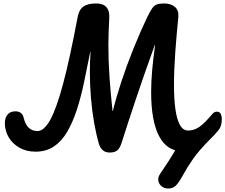

<svg xmlns="http://www.w3.org/2000/svg" viewBox="-20 -868 1301 1109"><path d="M614 13Q589 13 574 0Q559 -13 552 -35Q536 -89 524 -157Q512 -225 505.5 -300.5Q499 -376 499 -452Q499 -481 500 -510Q501 -539 503 -567H501Q483 -476 465 -390.5Q447 -305 423.5 -233Q400 -161 368 -106.5Q336 -52 291.5 -22Q247 8 185 8Q132 8 92 -15Q52 -38 30 -75.5Q8 -113 8 -157Q8 -187 23.5 -206Q39 -225 69 -225Q108 -225 117 -187Q135 -111 197 -111Q234 -111 270 -175.5Q306 -240 344.5 -384Q383 -528 428 -767Q436 -812 461.5 -830Q487 -848 535 -848Q617 -848 611 -761Q609 -723 607.5 -684.5Q606 -646 606 -607Q606 -517 612.5 -423Q619 -329 630 -227H632Q650 -302 680.5 -395Q711 -488 750 -585Q789 -682 830 -768Q846 -801 858 -818.5Q870 -836 885.5 -842Q901 -848 927 -848Q968 -848 991 -827.5Q1014 -807 1010 -769Q1000 -671 992.5 -568Q985 -465 985 -376Q985 -301 992.5 -242Q1000 -183 1018 -148.5Q1036 -114 1067 -114Q1100 -114 1130 -134Q1160 -154 1206 -209Q1217 -223 1233 -223Q1261 -223 1261 -178Q1261 -139 1242 -116Q1190 -52 1140 -23.5Q1090 5 1032 5Q944 5 898.5 -82.5Q853 -170 853 -336Q853 -395 859 -463Q865 -531 876 -608H874Q807 -422 761.5 -285.5Q716 -149 682 -42Q672 -11 657 1Q642 13 614 13ZM1193 -63Q1129 1 1094 51.5Q1059 102 1036 145Q1011 190 994 205.5Q977 221 951 221Q930 221 914 208.5Q898 196 894.5 176.5Q891 157 905 136Q927 104 954.5 61.5Q982 19 1012 -35L1106 -91Z"/></svg>

Font: Pacifico
Style: Regular
Weight: 400
Designer: Vernon Adams
Foundry: Vernon Adams
Version: Version 3.010; ttfautohint (v1.8.4.7-5d5b)